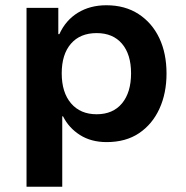

<svg xmlns="http://www.w3.org/2000/svg" viewBox="-20 -531 708 731"><path d="M81 180V-501H202V-401H206Q230 -454 276.5 -482.5Q323 -511 385 -511Q456 -511 507.5 -477.5Q559 -444 586.5 -386Q614 -328 614 -251Q614 -176 587 -117Q560 -58 509.5 -24Q459 10 386 10Q327 10 284.5 -17Q242 -44 220 -88H217V180ZM348 -96Q410 -96 444.5 -137.5Q479 -179 479 -252Q479 -324 444.5 -364.5Q410 -405 348 -405Q285 -405 250 -364.5Q215 -324 215 -252Q215 -179 250.5 -137.5Q286 -96 348 -96Z"/></svg>

Font: Nunito Sans 7pt
Style: Bold
Weight: 700
Designer: Vernon Adams
Foundry: Vernon Adams
Version: Version 3.101;gftools[0.9.27]